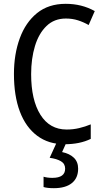

<svg xmlns="http://www.w3.org/2000/svg" viewBox="-20 -745 542 1005"><path d="M325 -648Q264 -648 223.5 -609Q183 -570 163 -504Q143 -438 143 -357Q143 -222 191.5 -144.5Q240 -67 329 -67Q363 -67 394.5 -74.5Q426 -82 455 -94V-18Q398 10 318 10Q234 10 174.5 -34.5Q115 -79 84 -161Q53 -243 53 -358Q53 -461 83.5 -544.5Q114 -628 174 -676.5Q234 -725 324 -725Q408 -725 476 -687L444 -614Q418 -629 388.5 -638.5Q359 -648 325 -648ZM389 138Q389 187 356 213.5Q323 240 262 240Q227 240 208 234V180Q228 186 254 186Q321 186 321 138Q321 112 299 99Q277 86 240 81L277 0H328L305 51Q344 59 366.5 80.5Q389 102 389 138Z"/></svg>

Font: Noto Sans Hebrew Condensed
Style: Regular
Weight: 400
Width: 3
Designer: Monotype Design Team
Foundry: Monotype Imaging Inc.
Version: Version 2.004; ttfautohint (v1.8.4.7-5d5b)